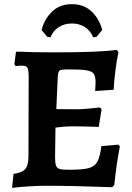

<svg xmlns="http://www.w3.org/2000/svg" viewBox="-20 -894 636 924"><path d="M557 -189Q541 -111 530 -4L520 7Q329 0 209 0Q125 0 38 10L45 -57Q87 -63 102 -81Q117 -99 117 -143L118 -524Q118 -557 112 -567.5Q106 -578 86 -578Q73 -578 55 -576L49 -585L57 -645H77Q148 -642 238 -642Q461 -642 542 -654L550 -643Q542 -606 535.5 -555Q529 -504 527 -462L438 -456L440 -496Q440 -526 431.5 -538.5Q423 -551 397.5 -555.5Q372 -560 312 -560Q286 -560 276 -558Q266 -556 262.5 -549Q259 -542 258 -526L251 -369L345 -368Q366 -368 397.5 -370.5Q429 -373 461 -377L469 -368L455 -283Q442 -283 435 -284Q365 -286 324 -286Q293 -286 247 -280L245 -137Q245 -109 249.5 -97Q254 -85 266.5 -81Q279 -77 310 -77Q376 -77 405.5 -84.5Q435 -92 448 -115Q461 -138 468 -191L550 -198ZM223 -714 207 -717 180 -750Q194 -803 231 -838.5Q268 -874 326 -874Q384 -874 421 -838.5Q458 -803 472 -750L445 -717L429 -714Q415 -747 388 -764Q361 -781 326 -781Q291 -781 263.5 -764Q236 -747 223 -714Z"/></svg>

Font: Alegreya
Style: Bold
Weight: 700
Designer: Juan Pablo del Peral
Foundry: Huerta Tipografica
Version: Version 2.008; ttfautohint (v1.8)